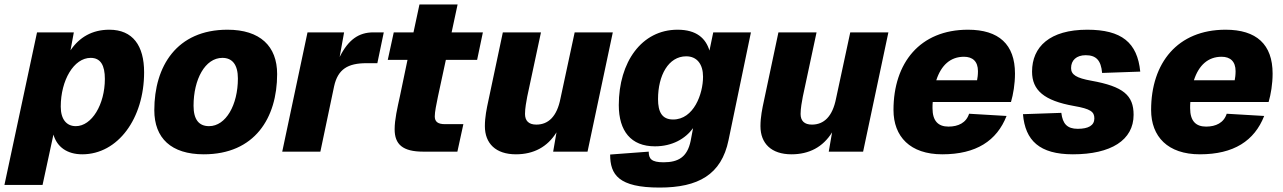

<svg xmlns="http://www.w3.org/2000/svg" viewBox="-48 -684 5787 866"><path d="M-28 150H144L193 -77C209 -21 255 12 323 12C484 12 602 -150 602 -358C602 -478 551 -550 445 -550C368 -550 310 -516 270 -457L285 -538H119ZM294 -115C252 -115 226 -146 226 -203C226 -322 285 -423 361 -423C406 -423 425 -389 425 -328C425 -213 366 -115 294 -115Z M871 12C1101 12 1202 -152 1202 -350C1202 -476 1125 -550 978 -550C749 -550 648 -385 648 -187C648 -61 724 12 871 12ZM895 -115C849 -115 825 -145 825 -207C825 -326 877 -423 955 -423C1000 -423 1025 -392 1025 -330C1025 -211 971 -115 895 -115Z M1225 0H1397L1459 -295C1476 -372 1521 -399 1605 -399H1654L1683 -538H1636C1570 -538 1523 -505 1484 -427L1504 -538H1339Z M1861 0H2015L2042 -124H1959C1927 -124 1913 -135 1913 -159C1913 -179 1920 -213 1927 -247L1963 -414H2104L2130 -538H1989L2016 -664H1844L1817 -538H1728L1701 -414H1790L1756 -251C1744 -196 1732 -145 1732 -101C1732 -33 1768 0 1861 0Z M2279 12C2359 12 2421 -21 2462 -87L2447 0H2602L2716 -538H2544L2480 -240C2464 -158 2425 -122 2371 -122C2337 -122 2320 -139 2320 -170C2320 -196 2326 -226 2330 -248L2392 -538H2220L2155 -231C2147 -194 2139 -156 2139 -115C2139 -37 2188 12 2279 12Z M2927 162C3101 162 3206 104 3238 -52L3339 -538H3169L3152 -456C3135 -511 3094 -550 3008 -550C2846 -550 2743 -404 2743 -210C2743 -93 2798 -24 2906 -24C2984 -24 3043 -58 3078 -106L3067 -48C3052 24 3012 48 2945 48C2890 48 2878 32 2878 0L2704 13C2704 104 2742 162 2927 162ZM2988 -145C2938 -145 2920 -179 2920 -237C2920 -344 2967 -430 3047 -430C3096 -430 3123 -394 3123 -338C3123 -260 3081 -145 2988 -145Z M3522 12C3602 12 3664 -21 3705 -87L3690 0H3845L3959 -538H3787L3723 -240C3707 -158 3668 -122 3614 -122C3580 -122 3563 -139 3563 -170C3563 -196 3569 -226 3573 -248L3635 -538H3463L3398 -231C3390 -194 3382 -156 3382 -115C3382 -37 3431 12 3522 12Z M4202 12C4355 12 4448 -49 4492 -161L4323 -171C4310 -130 4274 -113 4230 -113C4184 -113 4158 -138 4158 -196C4158 -205 4158 -215 4159 -224H4512C4522 -258 4530 -305 4530 -352C4530 -484 4457 -550 4318 -550C4101 -550 3982 -400 3982 -188C3982 -68 4057 12 4202 12ZM4300 -428C4339 -428 4363 -407 4363 -363C4363 -346 4361 -332 4359 -322H4175C4197 -390 4239 -428 4300 -428Z M4791 12C4963 12 5065 -52 5065 -166C5065 -254 5019 -294 4874 -320C4807 -332 4783 -347 4783 -377C4783 -412 4807 -435 4849 -435C4896 -435 4918 -412 4923 -355L5095 -361C5082 -492 5011 -550 4856 -550C4687 -550 4607 -473 4607 -361C4607 -277 4661 -230 4796 -206C4871 -193 4888 -180 4888 -150C4888 -118 4861 -103 4813 -103C4766 -103 4745 -125 4739 -175L4566 -169C4576 -50 4641 12 4791 12Z M5364 12C5517 12 5610 -49 5654 -161L5485 -171C5472 -130 5436 -113 5392 -113C5346 -113 5320 -138 5320 -196C5320 -205 5320 -215 5321 -224H5674C5684 -258 5692 -305 5692 -352C5692 -484 5619 -550 5480 -550C5263 -550 5144 -400 5144 -188C5144 -68 5219 12 5364 12ZM5462 -428C5501 -428 5525 -407 5525 -363C5525 -346 5523 -332 5521 -322H5337C5359 -390 5401 -428 5462 -428Z"/></svg>

Font: Geist ExtraBold
Style: Italic
Weight: 800
Italic angle: -12°
Designer: Basement.studio, Andrés Briganti, Mateo Zaragoza
Foundry: Basement.studio, Vercel, Andrés Briganti, Guido Ferreyra, Mateo Zaragoza
Version: Version 1.500